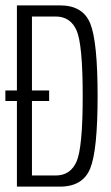

<svg xmlns="http://www.w3.org/2000/svg" viewBox="-20 -695 414 715"><path d="M0 -319H163V-358H0ZM43 0H203Q288.5 0 316 -67.8Q343.5 -135.5 343.5 -337.5Q343.5 -539.5 316.2 -607.2Q289 -675 203 -675H43ZM99 -41.5V-633.5H187.5Q242 -633.5 265 -582Q288 -530.5 288 -337.5Q288 -145 265 -93.2Q242 -41.5 187.5 -41.5Z"/></svg>

Font: Anybody Condensed Light
Style: Regular
Weight: 300
Width: 3
Designer: Tyler Finck
Foundry: Etcetera Type Company
Version: Version 1.113;gftools[0.9.25]